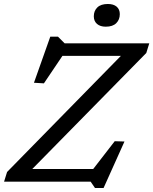

<svg xmlns="http://www.w3.org/2000/svg" viewBox="-36 -912 769 964"><path d="M713.5 -694.5 698.5 -646 103 -40 95 -63.5H432L540 -203L589 -201.5L484 32H441L419 0H-15.5L-0.5 -48.5L593.5 -654.5L601 -631.5H277.5L184.5 -493.5L134.5 -496.5L216.5 -728H255L288.5 -694.5ZM495 -778Q467 -778 451 -792Q435 -806 435 -830Q435 -857.5 452.8 -874.8Q470.5 -892 505.5 -892Q534 -892 549.8 -878.5Q565.5 -865 565.5 -841Q565.5 -813.5 547.8 -795.8Q530 -778 495 -778Z"/></svg>

Font: Newsreader 10pt
Style: Italic
Weight: 400
Italic angle: -17°
Version: Version 1.003